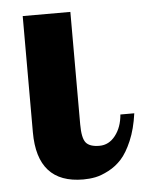

<svg xmlns="http://www.w3.org/2000/svg" viewBox="-43 -536 442 578"><g transform="rotate(-5 178.0 -247.0)"><path d="M46.9 -500H190.9V-160.2Q190.9 -119.1 202.1 -105Q213.4 -90.8 243.2 -90.8Q272 -90.8 291.5 -116Q311 -141.1 314 -179.2H356Q349.6 -132.3 334.7 -97.4Q319.8 -62.5 302.5 -43.5Q285.2 -24.4 262.7 -12.7Q240.2 -1 222.7 2.4Q205.1 5.9 186 5.9Q46.9 5.9 46.9 -148.9Z"/></g></svg>

Font: Lobster Two
Style: Bold
Weight: 700
Designer: Pablo Impallari
Foundry: Pablo Impallari. www.impallari.com
Version: Version 1.006